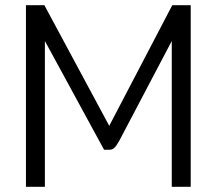

<svg xmlns="http://www.w3.org/2000/svg" viewBox="-20 -720 835 740"><path d="M80 -700H151L401 -235L644 -700H715V0H642V-562L440 -178Q429 -158 421 -150.5Q413 -143 403 -143H381L153 -562V0H80Z"/></svg>

Font: Stavian Regular
Style: Regular
Weight: 400
Version: Version 1.000; ttfautohint (v1.6)